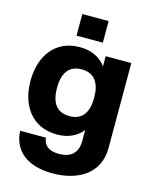

<svg xmlns="http://www.w3.org/2000/svg" viewBox="-135 -808 879 1107"><g transform="rotate(15 305.0 -254.0)"><path d="M287 212C441 212 562 139 562 -13V-520H409V-460C375 -505 324 -532 253 -532C106 -532 27 -420 27 -271C27 -123 106 -11 253 -11C321 -11 371 -36 405 -78V-13C405 74 347 94 294 94C241 94 203 74 198 23H44C49 139 134 212 287 212ZM185 -271C185 -357 218 -411 296 -411C374 -411 407 -357 407 -271C407 -186 374 -132 296 -132C218 -132 185 -186 185 -271ZM216 -591H373V-720H216Z"/></g></svg>

Font: Aspekta 750
Style: Regular
Weight: 750
Designer: Ivo Dolenc
Version: Version 2.000